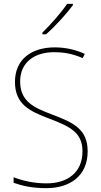

<svg xmlns="http://www.w3.org/2000/svg" viewBox="-20 -971 527 1001"><path d="M360 -944V-951H330C299 -905 246 -845 201 -801V-792H220C268 -834 326 -898 360 -944ZM437 -182C437 -298 363 -332 249 -375C159 -409 85 -441 85 -546C85 -648 162 -699 263 -699C307 -699 357 -692 411 -668L422 -690C375 -712 321 -724 265 -724C147 -724 58 -664 58 -544C58 -427 135 -391 236 -353C346 -311 410 -280 410 -182C410 -71 331 -15 223 -15C156 -15 97 -29 51 -47V-18C96 -2 149 10 221 10C345 10 437 -54 437 -182Z"/></svg>

Font: Noto Sans Malayalam SemiCondensed Thin
Style: Regular
Weight: 100
Width: 4
Designer: Jelle Bosma - Monotype Design Team
Foundry: Monotype Imaging Inc.
Version: Version 2.104